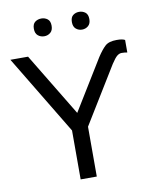

<svg xmlns="http://www.w3.org/2000/svg" viewBox="-95 -959 827 1030"><g transform="rotate(-10 318.0 -443.5)"><path d="M347.7 0H259.8V-266.6L0 -697.3H96.2L303.7 -354.5L472.2 -628.9Q496.1 -665.5 516.4 -684.3Q536.6 -703.1 579.1 -703.1Q596.2 -703.1 606.7 -701.2Q617.2 -699.2 624.5 -695.3V-627Q611.3 -629.9 593.8 -629.9Q581.5 -629.9 569.3 -620.4Q557.1 -610.8 537.1 -580.1L347.7 -271.5ZM152.8 -838.9Q152.8 -864.7 167.2 -875.7Q181.6 -886.7 201.7 -886.7Q220.7 -886.7 235.1 -875.7Q249.5 -864.7 249.5 -838.9Q249.5 -814 235.1 -802Q220.7 -790 201.7 -790Q181.6 -790 167.2 -802Q152.8 -814 152.8 -838.9ZM359.9 -838.9Q359.9 -864.7 374 -875.7Q388.2 -886.7 407.2 -886.7Q426.3 -886.7 440.7 -875.7Q455.1 -864.7 455.1 -838.9Q455.1 -814 440.7 -802Q426.3 -790 407.2 -790Q388.2 -790 374 -802Q359.9 -814 359.9 -838.9Z"/></g></svg>

Font: Lunasima
Style: Regular
Weight: 400
Designer: The DocRepair Project, Monotype Design Team
Foundry: Google
Version: Version 2.009